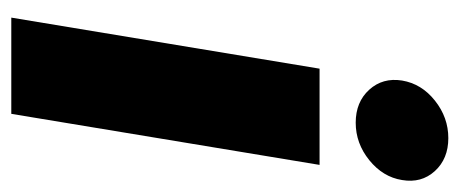

<svg xmlns="http://www.w3.org/2000/svg" viewBox="-257 -557 814 340"><g transform="rotate(90 150.0 -387.0)"><path d="M11.2 0 101.6 -545.9H272L181.6 0ZM197.3 -609.9Q160.6 -609.9 138.9 -633.8Q117.2 -657.7 122.6 -691.9Q128.4 -726.6 158.2 -750.2Q188 -773.9 224.6 -773.9Q261.2 -773.9 283 -750Q304.7 -726.1 298.8 -691.9Q293.5 -658.2 263.7 -634Q233.9 -609.9 197.3 -609.9Z"/></g></svg>

Font: Inter ExtraBold
Style: Italic
Weight: 800
Italic angle: -9.3988°
Designer: Rasmus Andersson
Foundry: rsms
Version: Version 4.001;git-66647c0bb